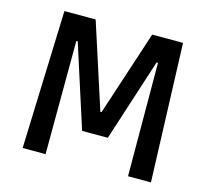

<svg xmlns="http://www.w3.org/2000/svg" viewBox="-101 -819 1029 938"><g transform="rotate(15 413.5 -349.5)"><path d="M89 0 113 -699H271L410 -269H416L557 -699H713L738 0H622L620 -573H613L478 -156H348L214 -573H207L205 0Z"/></g></svg>

Font: Ruda
Style: Bold
Weight: 700
Designer: Mariela Monsalve and Angelina Sanchez
Foundry: Mariela Monsalve and Angelina Sanchez
Version: Version 2.000